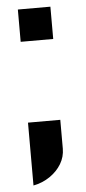

<svg xmlns="http://www.w3.org/2000/svg" viewBox="-52 -613 348 776"><g transform="rotate(-5 121.5 -225.0)"><path d="M52 132V-123H183V-6Q183 27 166 55.5Q149 84 119 104.5Q89 125 52 132ZM51 -451V-582H183V-451Z"/></g></svg>

Font: Orbitron
Style: Bold
Weight: 700
Designer: Matt McInerney
Foundry: The League of Moveable Type
Version: Version 2.001